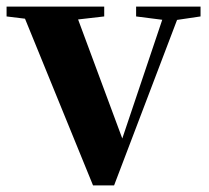

<svg xmlns="http://www.w3.org/2000/svg" viewBox="-30 -561 635 584"><path d="M253 3 31 -541H193L353 -110H331L337 -125L477 -541H524L317 3ZM-10 -511V-541H287V-511L183 -499H88ZM384 -511V-541H580V-511L499 -499H478Z"/></svg>

Font: Noto Serif TC ExtraBold
Style: Regular
Weight: 800
Designer: Ryoko NISHIZUKA 西塚涼子 (kana & ideographs); Frank Grießhammer (Latin, Greek & Cyrillic); Wenlong ZHANG 张文龙 (bopomofo); San
Foundry: Adobe
Version: Version 2.002-H1;hotconv 1.1.0;makeotfexe 2.6.0